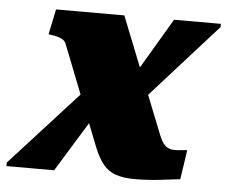

<svg xmlns="http://www.w3.org/2000/svg" viewBox="-65 -593 770 650"><g transform="rotate(5 319.5 -268.5)"><path d="M414 -258 359 -303 501 -543H660V-532ZM-21 0V-12L223 -280L284 -233L141 0ZM414 6Q378 6 352 -2.5Q326 -11 308.5 -32Q291 -53 276 -90L143 -428Q140 -437 133.5 -442Q127 -447 117.5 -450Q108 -453 95 -455L82 -457L100 -543H332L489 -148Q496 -131 503.5 -121.5Q511 -112 520 -108Q529 -104 542 -104Q554 -104 565.5 -105.5Q577 -107 584 -107L569 -7Q538 -3 497 1.5Q456 6 414 6Z"/></g></svg>

Font: Roboto Serif 20pt Black
Style: Italic
Weight: 900
Italic angle: -10°
Version: Version 1.008